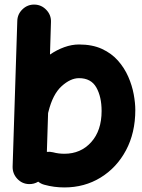

<svg xmlns="http://www.w3.org/2000/svg" viewBox="-20 -759 627 846"><path d="M132.8 -738.8Q163.1 -737.8 184.3 -715.3Q205.6 -692.9 204.6 -662.6L200.2 -518.6Q231 -539.6 263.7 -551.3Q296.4 -563 328.1 -563Q386.7 -563 429.2 -543.5Q471.7 -523.9 500 -491.7Q528.3 -459.5 545.2 -420.9Q562 -382.3 569.1 -344Q576.2 -305.7 576.2 -274.4Q576.2 -173.8 535.2 -96.9Q494.1 -20 423.3 23.4Q352.5 66.9 263.7 66.9Q218.3 66.9 175.8 55.2Q160.6 51.3 148.4 41.5Q129.9 52.7 107.9 52.2Q77.1 51.3 56.2 28.8Q35.2 6.3 35.6 -24.4L56.2 -667Q57.1 -697.3 79.6 -718.5Q102.1 -739.7 132.8 -738.8ZM213.9 -87.9Q237.3 -81.5 263.7 -81.5Q335.9 -81.5 381.8 -132.6Q427.7 -183.6 427.7 -270Q427.7 -332.5 404.5 -373.5Q381.3 -414.6 328.1 -414.6Q290.5 -414.6 251.5 -379.2Q212.4 -343.8 193.4 -266.6Q192.9 -263.7 191.9 -260.7L186.5 -89.8Q200.2 -91.3 213.9 -87.9Z"/></svg>

Font: Mikhak-DS1-FD ExtraBold
Style: Regular
Weight: 800
Designer: Amin Abedi
Version: Version 3.2